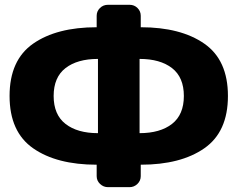

<svg xmlns="http://www.w3.org/2000/svg" viewBox="-20 -751 992 802"><path d="M383.8 -637.2V-685.1Q383.8 -704.1 397.5 -717.5Q411.1 -731 431.2 -731H521Q541 -731 554.4 -717.5Q567.9 -704.1 567.9 -685.1V-637.2Q734.9 -637.2 833.5 -568.6Q932.1 -500 932.1 -350.1Q932.1 -200.2 833.5 -131.6Q734.9 -63 567.9 -63V-15.1Q567.9 3.9 554 17.3Q540 30.8 521 30.8H431.2Q412.1 30.8 397.9 17.3Q383.8 3.9 383.8 -15.1V-63Q216.8 -63 118.4 -131.6Q20 -200.2 20 -350.1Q20 -500 118.4 -568.6Q216.8 -637.2 383.8 -637.2ZM389.2 -194.8V-504.9Q303.2 -504.9 253.7 -466.6Q204.1 -428.2 204.1 -350.1Q204.1 -272 253.7 -233.4Q303.2 -194.8 389.2 -194.8ZM563 -194.8Q648.9 -194.8 698.5 -233.4Q748 -272 748 -350.1Q748 -428.2 698.5 -466.6Q648.9 -504.9 563 -504.9Z"/></svg>

Font: Days One
Style: Regular
Weight: 400
Designer: Alexander Kalachev, Alexey Maslov, Jovanny Lemonad
Foundry: Alexander Kalachev, Alexey Maslov, Jovanny Lemonad
Version: Version 1.002